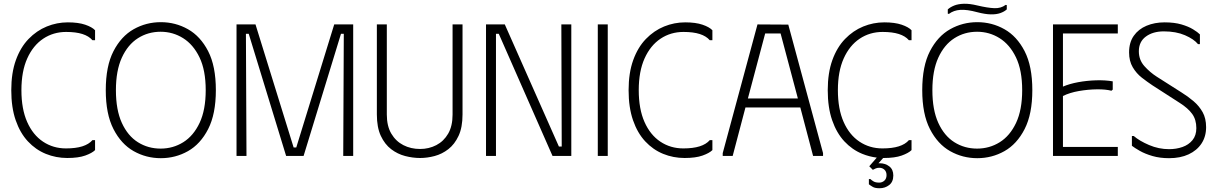

<svg xmlns="http://www.w3.org/2000/svg" viewBox="-20 -830 6475 1022"><path d="M40 -350Q40 -442 64.5 -510Q89 -578 132 -622.5Q175 -667 229 -689Q283 -711 341 -711Q397 -711 433.5 -698.5Q470 -686 486 -669V-616H472Q453 -638 418.5 -649Q384 -660 332 -660Q264 -660 210 -624Q156 -588 125 -519Q94 -450 94 -350Q94 -250 124.5 -181Q155 -112 209 -76Q263 -40 331 -40Q383 -40 418 -51Q453 -62 472 -84H486V-31Q470 -15 433.5 -2Q397 11 338 11Q278 11 224 -11Q170 -33 128.5 -77.5Q87 -122 63.5 -190Q40 -258 40 -350Z M543 -350Q543 -478 584 -557.5Q625 -637 691.5 -674.5Q758 -712 836 -712Q914 -712 980.5 -674.5Q1047 -637 1088 -557.5Q1129 -478 1129 -350Q1129 -223 1088 -143Q1047 -63 980.5 -25.5Q914 12 836 12Q758 12 691.5 -25.5Q625 -63 584 -143Q543 -223 543 -350ZM597 -350Q597 -245 628.5 -176Q660 -107 714 -73Q768 -39 835 -39Q901 -39 955.5 -73Q1010 -107 1042.5 -176Q1075 -245 1075 -350Q1075 -456 1042 -524.5Q1009 -593 954.5 -627Q900 -661 835 -661Q768 -661 714 -626.5Q660 -592 628.5 -523Q597 -454 597 -350Z M1239 0V-700H1340L1543 -45H1557L1759 -700H1860V0H1807L1810 -650H1795L1596 0H1503L1304 -650H1289L1292 0Z M2442 -221V-700H2389V-220Q2389 -159 2365.5 -118.5Q2342 -78 2302.5 -57.5Q2263 -37 2216 -37Q2167 -37 2127 -57.5Q2087 -78 2063 -118.5Q2039 -159 2039 -220V-700H1986V-221Q1986 -152 2007 -107Q2028 -62 2062 -36Q2096 -10 2136.5 0.5Q2177 11 2216 11Q2254 11 2293.5 0.5Q2333 -10 2366.5 -36Q2400 -62 2421 -107Q2442 -152 2442 -221Z M2968 -700H3021V0H2921L2635 -650H2620V0H2567V-700H2667L2955 -50H2970Z M3162 -700H3215V0H3162Z M3326 -350Q3326 -442 3350.5 -510Q3375 -578 3418 -622.5Q3461 -667 3515 -689Q3569 -711 3627 -711Q3683 -711 3719.5 -698.5Q3756 -686 3772 -669V-616H3758Q3739 -638 3704.5 -649Q3670 -660 3618 -660Q3550 -660 3496 -624Q3442 -588 3411 -519Q3380 -450 3380 -350Q3380 -250 3410.5 -181Q3441 -112 3495 -76Q3549 -40 3617 -40Q3669 -40 3704 -51Q3739 -62 3758 -84H3772V-31Q3756 -15 3719.5 -2Q3683 11 3624 11Q3564 11 3510 -11Q3456 -33 3414.5 -77.5Q3373 -122 3349.5 -190Q3326 -258 3326 -350Z M3827 0V-15L4012 -700L4176 -699L4361 -15V0H4308L4240 -258H3948L3880 0ZM3961 -306H4227L4135 -652H4053Z M4386 -350Q4386 -442 4410.5 -510Q4435 -578 4478 -622.5Q4521 -667 4575 -689Q4629 -711 4687 -711Q4743 -711 4779.5 -698.5Q4816 -686 4832 -669V-616H4818Q4799 -638 4764.5 -649Q4730 -660 4678 -660Q4610 -660 4556 -624Q4502 -588 4471 -519Q4440 -450 4440 -350Q4440 -250 4470.5 -181Q4501 -112 4555 -76Q4609 -40 4677 -40Q4729 -40 4764 -51Q4799 -62 4818 -84H4832V-31Q4816 -15 4779.5 -2Q4743 11 4684 11Q4683 11 4681 11L4656 39H4663Q4692 39 4713.5 55.5Q4735 72 4735 104Q4735 138 4713 155Q4691 172 4662 172Q4638 172 4626 165Q4614 158 4605 151V123H4613Q4620 130 4630.5 136Q4641 142 4660 142Q4676 142 4687.5 131.5Q4699 121 4699 102Q4699 84 4688 73.5Q4677 63 4660 63Q4650 63 4641.5 66.5Q4633 70 4626 74L4607 55L4647 9Q4607 4 4570 -11Q4516 -33 4474.5 -77.5Q4433 -122 4409.5 -190Q4386 -258 4386 -350Z M4889 -350Q4889 -478 4930 -557.5Q4971 -637 5037.5 -674.5Q5104 -712 5182 -712Q5260 -712 5326.5 -674.5Q5393 -637 5434 -557.5Q5475 -478 5475 -350Q5475 -223 5434 -143Q5393 -63 5326.5 -25.5Q5260 12 5182 12Q5104 12 5037.5 -25.5Q4971 -63 4930 -143Q4889 -223 4889 -350ZM4943 -350Q4943 -245 4974.5 -176Q5006 -107 5060 -73Q5114 -39 5181 -39Q5247 -39 5301.5 -73Q5356 -107 5388.5 -176Q5421 -245 5421 -350Q5421 -456 5388 -524.5Q5355 -593 5300.5 -627Q5246 -661 5181 -661Q5114 -661 5060 -626.5Q5006 -592 4974.5 -523Q4943 -454 4943 -350ZM5182 -765Q5127 -780 5091.5 -777.5Q5056 -775 5031 -756L5025 -757V-780Q5038 -792 5059 -800.5Q5080 -809 5110.5 -810Q5141 -811 5182 -801Q5237 -788 5272.5 -786.5Q5308 -785 5333 -804L5339 -803V-780Q5326 -768 5305 -760.5Q5284 -753 5254 -753.5Q5224 -754 5182 -765Z M5930 -700V-652H5638V-369Q5673 -384 5719 -392.5Q5765 -401 5814 -402.5Q5863 -404 5903 -397V-353L5896 -347Q5866 -355 5819 -354.5Q5772 -354 5723 -345.5Q5674 -337 5638 -319V-48H5930V0H5585V-700Z M6400 -153Q6400 -103 6375.5 -66Q6351 -29 6307 -8.5Q6263 12 6203 12Q6154 12 6114.5 0.5Q6075 -11 6047 -27Q6019 -43 6005 -54V-106H6015Q6045 -80 6096.5 -58Q6148 -36 6203 -36Q6241 -36 6274 -47.5Q6307 -59 6327.5 -84Q6348 -109 6348 -148Q6348 -193 6326 -223.5Q6304 -254 6260 -282L6114 -376Q6087 -394 6058 -416.5Q6029 -439 6009.5 -472Q5990 -505 5990 -551Q5990 -604 6015 -639.5Q6040 -675 6083 -693Q6126 -711 6179 -711Q6231 -711 6268.5 -700Q6306 -689 6330.5 -674Q6355 -659 6367 -647V-595H6357Q6335 -622 6287.5 -642.5Q6240 -663 6175 -663Q6117 -663 6079.5 -635.5Q6042 -608 6042 -557Q6042 -511 6071.5 -478Q6101 -445 6137 -422L6269 -338Q6303 -317 6333 -291.5Q6363 -266 6381.5 -233Q6400 -200 6400 -153Z"/></svg>

Font: Phudu Light Light
Style: Regular
Weight: 300
Version: Version 1.005;gftools[0.9.23]